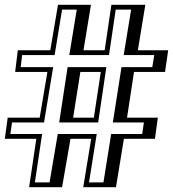

<svg xmlns="http://www.w3.org/2000/svg" viewBox="-72 -758 719 798"><path d="M336 -249H174L209 -479H370ZM298 0H358L390 -201H519L526 -249H397L433 -479H561L569 -529H442L473 -718H409L381 -529H216L247 -718H186L155 -529H20L14 -479H149L111 -249H-22L-29 -201H103L73 0H134L168 -201H330ZM410 20H274L307 -181H221L186 20H49L79 -181H-52L-40 -269H93L125 -459H-9L2 -549H137L169 -738H306L275 -549H363L391 -738H532L501 -549H627L614 -459H485L456 -269H584L572 -181H443ZM232 -269H318L347 -459H262Z"/></svg>

Font: Jacques Francois Shadow
Style: Regular
Weight: 400
Designer: Alexei Vanyashin, Nikita Kanarev (i@xarsok.ru)
Foundry: Cyreal (www.cyreal.org)
Version: Version 1.003